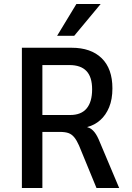

<svg xmlns="http://www.w3.org/2000/svg" viewBox="-20 -945 662 965"><path d="M90 0V-705H340Q437 -705 491 -652.5Q545 -600 545 -501Q545 -446 528.5 -406Q512 -366 483.5 -341Q455 -316 420 -307L419 -305L427 -303Q442 -297 455.5 -280Q469 -263 482 -230L579 0H465L377 -214Q366 -239 353.5 -254.5Q341 -270 324.5 -276Q308 -282 281 -282H193V0ZM193 -367H333Q388 -367 415.5 -400Q443 -433 443 -496Q443 -558 414.5 -588Q386 -618 329 -618H193ZM267 -765 364 -925H486L353 -765Z"/></svg>

Font: Nunito Sans 7pt Condensed SemiBold
Style: Regular
Weight: 600
Width: 3
Designer: Vernon Adams
Foundry: Vernon Adams
Version: Version 3.101;gftools[0.9.27]